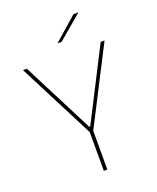

<svg xmlns="http://www.w3.org/2000/svg" viewBox="-151 -914 822 1003"><g transform="rotate(-20 260.0 -412.0)"><path d="M251 -213.5 33 -639H54.5L201.5 -351L257 -242.5H262.5L318 -351L465 -639H486.5L268.5 -213.5ZM250 0V-235.5H269.5V0ZM381 -823.5H407V-822.5L273.5 -709H251V-709.5Z"/></g></svg>

Font: Anek Latin Thin
Style: Regular
Weight: 250
Designer: Yesha Goshar
Foundry: Ek Type
Version: Version 1.003